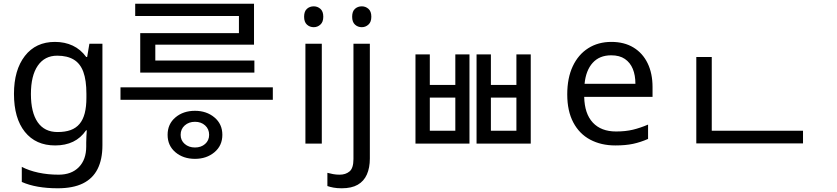

<svg xmlns="http://www.w3.org/2000/svg" viewBox="-20 -771 4495 1031"><path d="M275 -546Q328 -546 370.5 -526Q413 -506 443 -465H448L460 -536H530V9Q530 85 504 136.5Q478 188 425 214Q372 240 290 240Q232 240 183.5 231.5Q135 223 97 206V125Q135 145 186 156Q237 167 295 167Q364 167 403.5 126.5Q443 86 443 16V-5Q443 -17 444 -39.5Q445 -62 446 -71H442Q414 -30 372.5 -10Q331 10 276 10Q172 10 113.5 -63Q55 -136 55 -267Q55 -395 113.5 -470.5Q172 -546 275 -546ZM287 -472Q220 -472 183 -418.5Q146 -365 146 -266Q146 -167 182.5 -114.5Q219 -62 289 -62Q330 -62 359 -72.5Q388 -83 407 -105.5Q426 -128 435 -163Q444 -198 444 -246V-267Q444 -340 427.5 -385Q411 -430 376 -451Q341 -472 287 -472Z M1027 82Q964 82 922 46.5Q880 11 880 -47Q880 -105 922 -140.5Q964 -176 1027 -176Q1089 -176 1131.5 -140.5Q1174 -105 1174 -47Q1174 11 1131.5 46.5Q1089 82 1027 82ZM1027 21Q1060 21 1081.5 2Q1103 -17 1103 -47Q1103 -78 1081.5 -97.5Q1060 -117 1027 -117Q994 -117 972 -97.5Q950 -78 950 -47Q950 -17 972 2Q994 21 1027 21ZM1445 -235H627V-302H1445ZM1346 -381H733V-593H1263V-707H1344V-531H814V-446H1346ZM1344 -685H706V-751H1344Z M1708 -536V0H1620V-536ZM1665 -737Q1685 -737 1700.5 -723.5Q1716 -710 1716 -681Q1716 -653 1700.5 -639Q1685 -625 1665 -625Q1643 -625 1628 -639Q1613 -653 1613 -681Q1613 -710 1628 -723.5Q1643 -737 1665 -737Z M1815 240Q1790 240 1771 236.5Q1752 233 1738 228V157Q1753 161 1769 164Q1785 167 1804 167Q1836 167 1857 149.5Q1878 132 1878 83V-536H1966V80Q1966 130 1950 166Q1934 202 1901 221Q1868 240 1815 240ZM1871 -681Q1871 -710 1886 -723.5Q1901 -737 1923 -737Q1943 -737 1958.5 -723.5Q1974 -710 1974 -681Q1974 -653 1958.5 -639Q1943 -625 1923 -625Q1901 -625 1886 -639Q1871 -653 1871 -681Z M2211 -479H2288V-315H2425V-479H2501V0H2211ZM2288 -247V-69H2425V-247ZM2539 -479H2616V-315H2753V-479H2830V0H2539ZM2616 -247V-69H2753V-247Z M3263 -546Q3332 -546 3381.5 -516Q3431 -486 3457.5 -431.5Q3484 -377 3484 -304V-251H3117Q3119 -160 3163.5 -112.5Q3208 -65 3288 -65Q3339 -65 3378.5 -74.5Q3418 -84 3460 -102V-25Q3419 -7 3379 1.5Q3339 10 3284 10Q3208 10 3149.5 -21Q3091 -52 3058.5 -113.5Q3026 -175 3026 -264Q3026 -352 3055.5 -415Q3085 -478 3138.5 -512Q3192 -546 3263 -546ZM3262 -474Q3199 -474 3162.5 -433.5Q3126 -393 3119 -321H3392Q3392 -367 3378 -401Q3364 -435 3335.5 -454.5Q3307 -474 3262 -474Z M3719 -69H4292V-1H3719ZM3719 -465H3802V-43H3719Z"/></svg>

Font: korean25
Style: Book
Weight: 400
Designer: Jelle Bosma - Monotype Design Team
Foundry: Monotype Imaging Inc.
Version: Version 2.003